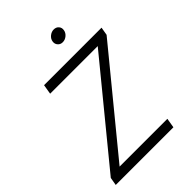

<svg xmlns="http://www.w3.org/2000/svg" viewBox="-263 -1037 1152 1152"><g transform="rotate(-45 313.0 -461.5)"><path d="M19 0 27.8 -50.8 531.7 -665.5H127.9L138.2 -727.5H626L617.2 -675.8L113.3 -61.5H518.6L508.3 0ZM399.9 -830.1Q380.4 -830.1 368.7 -843.8Q356.9 -857.4 359.9 -876.5Q362.8 -896 379.4 -909.4Q396 -922.9 415.5 -922.9Q435.5 -922.9 447.3 -909.4Q459 -896 455.6 -876.5Q452.6 -857.4 436.3 -843.8Q419.9 -830.1 399.9 -830.1Z"/></g></svg>

Font: Inter 17pt Light
Style: Italic
Weight: 300
Italic angle: -9.3988°
Version: Version 4.001;git-66647c0bb